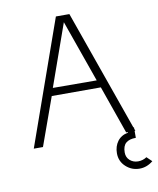

<svg xmlns="http://www.w3.org/2000/svg" viewBox="-93 -735 829 1009"><g transform="rotate(-10 321.0 -231.0)"><path d="M642 174Q609 201 570 201Q528 201 497 172.5Q466 144 466 101Q466 64 485.5 37.5Q505 11 542 4V1H533L443 -255H181L89 1H40L275 -663H347L575 -18H578V-10L582 1H578V38Q543 38 525 53.5Q507 69 507 104Q507 130 525 146Q543 162 569 162Q594 162 615 148ZM428 -295 311 -626 194 -296Z"/></g></svg>

Font: Sulphur Point Light
Style: Regular
Weight: 300
Designer: Noponies / Dale Sattler
Foundry: Noponies
Version: Version 1.000; ttfautohint (v1.8)